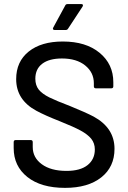

<svg xmlns="http://www.w3.org/2000/svg" viewBox="-20 -911 628 939"><path d="M297.9 7.8Q180.7 7.8 113.8 -45.4Q46.9 -98.6 46.9 -187V-215.8Q46.9 -226.1 57.1 -226.1H129.9Q140.1 -226.1 140.1 -215.8V-191.9Q140.1 -140.1 184.6 -107.7Q229 -75.2 305.2 -75.2Q372.6 -75.2 408.2 -103.5Q443.8 -131.8 443.8 -180.2Q443.8 -210.4 425.8 -232.9Q408.2 -253.9 374.8 -272.2Q341.3 -290.5 272.9 -317.9Q200.7 -346.2 158.2 -369.1Q59.1 -422.4 59.1 -523.9Q59.1 -609.9 120.4 -658.9Q181.6 -708 287.1 -708Q400.4 -708 467.3 -652.6Q534.2 -597.2 534.2 -508.8V-488.8Q534.2 -479 523.9 -479H449.2Q439 -479 439 -488.8V-503.9Q439 -556.6 396.7 -590.8Q354.5 -625 283.2 -625Q220.7 -625 186.8 -599.4Q152.8 -573.7 152.8 -525.9Q152.8 -493.7 169.9 -472.2Q187 -451.7 220.9 -434.8Q254.9 -418 323.2 -392.1Q398.9 -361.3 438 -340.8Q540 -285.2 540 -183.1Q540 -94.7 475.3 -43.5Q410.6 7.8 297.9 7.8ZM300.8 -764.2H248Q242.2 -764.2 239.7 -767.3Q237.3 -770.5 240.2 -775.9L298.8 -883.8Q301.8 -891.1 311 -891.1H377.9Q383.8 -891.1 385.3 -887.5Q386.7 -883.8 383.8 -878.9L313 -771Q309.1 -764.2 300.8 -764.2Z"/></svg>

Font: Gruenseis Font Medium
Style: Regular
Weight: 500
Designer: Jeremy Tribby
Foundry: Tribby Type
Version: Version 1.408;Glyphs 3.1.2 (3151)